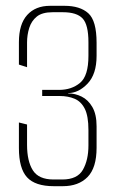

<svg xmlns="http://www.w3.org/2000/svg" viewBox="-20 -640 400 660"><path d="M165 0Q101 0 73 -30.5Q45 -61 45 -131V-219L73 -212V-142Q73 -86 93 -54.5Q113 -23 164 -23H194Q246 -23 265 -56.5Q284 -90 284 -140V-193Q284 -241 271.5 -266Q259 -291 236.5 -300.5Q214 -310 185 -310H125V-331H183Q226 -331 255 -355Q284 -379 284 -448V-495Q284 -555 264 -576.5Q244 -598 196 -598H161Q125 -598 106.5 -583Q88 -568 80.5 -544Q73 -520 73 -494V-409L45 -418V-495Q45 -557 73.5 -588.5Q102 -620 152 -620H202Q255 -620 283.5 -594.5Q312 -569 312 -493V-448Q312 -385 281 -352.5Q250 -320 214 -320V-319Q238 -319 260.5 -308Q283 -297 297.5 -272Q312 -247 312 -206V-132Q312 -63 281 -31.5Q250 0 196 0Z"/></svg>

Font: Smooch Sans ExtraLight
Style: Regular
Weight: 200
Designer: Robert E. Leuschke
Foundry: Robert E. Leuschke
Version: Version 1.010; ttfautohint (v1.8.3)